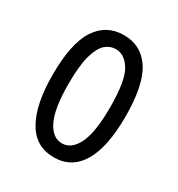

<svg xmlns="http://www.w3.org/2000/svg" viewBox="-108 -742 505 546"><g transform="rotate(30 144.5 -468.5)"><path d="M145 -268Q85 -268 55 -320.5Q25 -373 25 -470Q25 -574 56.5 -621.5Q88 -669 145 -669Q202 -669 233 -621.5Q264 -574 264 -470Q264 -370 233.5 -319Q203 -268 145 -268ZM145 -314Q176 -314 194.5 -351.5Q213 -389 213 -471Q213 -558 193.5 -590.5Q174 -623 145 -623Q126 -623 111 -610Q96 -597 86.5 -564Q77 -531 77 -471Q77 -389 95.5 -351.5Q114 -314 145 -314Z"/></g></svg>

Font: Bricolage Grotesque 10pt Condensed ExtraLight
Style: Regular
Weight: 200
Width: 3
Designer: Mathieu Triay
Foundry: Atelier Triay
Version: Version 1.000; ttfautohint (v1.8.4.7-5d5b);gftools[0.9.32]